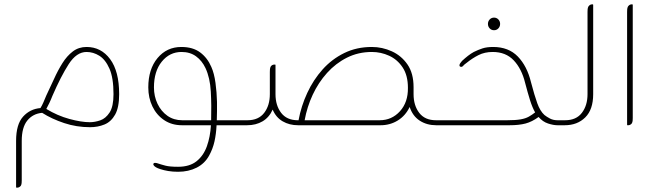

<svg xmlns="http://www.w3.org/2000/svg" viewBox="-20 -576 3008 883"><path d="M378 -360Q445 -360 486.5 -304Q528 -248 528 -143Q528 -82 509.5 -49Q491 -16 460.5 -3.5Q430 9 394 9Q332 9 275 -10Q218 -29 174 -57H173Q131 -53 105.5 -21.5Q80 10 80 72V253Q80 259 79.5 265.5Q79 272 76 278Q69 287 59 287H56Q54 287 54 284V72Q54 -4 86 -39.5Q118 -75 166 -79Q173 -90 179.5 -105Q186 -120 193 -137Q211 -174 228.5 -213Q246 -252 267 -285.5Q288 -319 315 -339.5Q342 -360 378 -360ZM393 -14Q416 -14 441 -22.5Q466 -31 484 -58.5Q502 -86 502 -143Q502 -218 483.5 -260Q465 -302 437 -319.5Q409 -337 378 -337Q332 -337 296 -281Q260 -225 221 -135Q214 -117 207 -102.5Q200 -88 193 -75Q244 -44 299 -29Q354 -14 393 -14Z M977 -23H1110V0H976Q974 40 966.5 74Q959 108 942 139Q922 176 884.5 195Q847 214 799 214Q774 214 753.5 210.5Q733 207 718 202Q692 194 686 183Q684 179 686 176Q688 173 693 173Q698 173 701 174Q722 181 741.5 186Q761 191 799 191Q852 191 884 165.5Q916 140 931.5 96.5Q947 53 950 0H817Q770 0 735 -23.5Q700 -47 681 -86.5Q662 -126 662 -174Q662 -258 704.5 -309Q747 -360 814 -360Q867 -360 900.5 -335Q934 -310 952 -268Q965 -239 971 -195Q977 -151 978 -107Q978 -85 978 -64Q978 -43 977 -23ZM688 -174Q688 -133 704.5 -98.5Q721 -64 750 -43.5Q779 -23 818 -23H951Q953 -91 949.5 -154.5Q946 -218 925 -263Q909 -297 881.5 -317Q854 -337 815 -337Q760 -337 724 -292.5Q688 -248 688 -174Z M1985 -23H2016V0H1986Q1943 0 1910.5 -21Q1878 -42 1864 -84Q1845 -44 1809.5 -22Q1774 0 1730 0H1351Q1311 0 1280 -18Q1249 -36 1234 -72Q1218 -36 1187.5 -18Q1157 0 1116 0H1098V-23H1118Q1169 -23 1195 -57Q1221 -91 1221 -143V-245Q1221 -251 1221.5 -257.5Q1222 -264 1225 -270Q1231 -279 1242 -279H1245Q1247 -279 1247 -277V-143Q1247 -91 1273 -57Q1299 -23 1350 -23H1353Q1365 -88 1393 -148.5Q1421 -209 1463.5 -256.5Q1506 -304 1563 -332Q1620 -360 1690 -360Q1738 -360 1782 -340Q1826 -320 1854 -279.5Q1882 -239 1882 -175V-143Q1882 -91 1908 -57Q1934 -23 1985 -23ZM1381 -23H1726Q1782 -23 1819.5 -64.5Q1857 -106 1856 -172Q1856 -229 1832 -265.5Q1808 -302 1770 -319.5Q1732 -337 1690 -337Q1628 -337 1576 -311Q1524 -285 1484 -240.5Q1444 -196 1418 -140Q1392 -84 1381 -23Z M2252 -437Q2240 -437 2232 -445.5Q2224 -454 2224 -466Q2224 -478 2232 -486.5Q2240 -495 2252 -495Q2264 -495 2272 -486.5Q2280 -478 2280 -466Q2280 -454 2272 -445.5Q2264 -437 2252 -437ZM2544 -23H2571V0H2544Q2525 0 2500.5 -8Q2476 -16 2457 -38Q2427 -16 2397 -8Q2367 0 2323 0H2005V-23H2313Q2351 -23 2374 -27Q2397 -31 2412 -39.5Q2427 -48 2441 -59Q2428 -82 2417.5 -115.5Q2407 -149 2395 -195Q2379 -260 2342.5 -298.5Q2306 -337 2246 -337Q2209 -337 2180.5 -322.5Q2152 -308 2126 -287Q2122 -284 2117.5 -280.5Q2113 -277 2110 -273Q2104 -267 2099 -269Q2093 -269 2093 -277Q2094 -282 2097.5 -286.5Q2101 -291 2105 -296Q2119 -309 2132.5 -319.5Q2146 -330 2159 -337Q2179 -347 2199 -353.5Q2219 -360 2248 -360Q2319 -360 2361.5 -316Q2404 -272 2422 -198Q2438 -137 2451 -101Q2464 -65 2484 -47Q2494 -39 2509 -31Q2524 -23 2544 -23Z M2577 0H2559V-23H2579Q2630 -23 2656 -57Q2682 -91 2682 -143V-521Q2682 -527 2682.5 -533.5Q2683 -540 2686 -546Q2693 -556 2703 -556H2706Q2708 -556 2708 -553V-143Q2708 -72 2671.5 -36Q2635 0 2577 0Z M2869 0H2866Q2864 0 2864 -3V-521Q2864 -527 2864.5 -533.5Q2865 -540 2868 -546Q2875 -556 2885 -556H2888Q2890 -556 2890 -553V-34Q2890 -28 2889.5 -21.5Q2889 -15 2886 -9Q2879 0 2869 0Z"/></svg>

Font: Zain ExtraLight
Style: Regular
Weight: 200
Designer: Zain,Boutros
Foundry: Mobile Telecommunications Company (Zain), 2024
Version: Version 1.51; ttfautohint (v1.8.4)